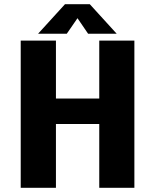

<svg xmlns="http://www.w3.org/2000/svg" viewBox="-20 -893 750 913"><path d="M452 -700H619V0H452V-303.5H246V0H78.5V-700H246V-424.5H452ZM535 -732.5H399L348.5 -806.5L297.5 -732.5H161L289 -873H407Z"/></svg>

Font: League Mono
Style: Bold
Weight: 700
Width: 6
Designer: Tyler Finck
Foundry: The League of Moveable Type / Tyler Finck
Version: Version 2.300;RELEASE